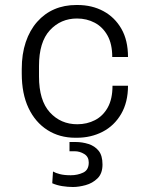

<svg xmlns="http://www.w3.org/2000/svg" viewBox="-20 -541 590 768"><path d="M281 10Q218 10 169.5 -21Q121 -52 94 -109Q67 -166 67 -247V-265Q67 -325 83 -372.5Q99 -420 128.5 -453.5Q158 -487 197.5 -504Q237 -521 285 -521H290Q348 -521 393.5 -496.5Q439 -472 465.5 -426Q492 -380 492 -313H429Q429 -365 410 -399Q391 -433 359 -450Q327 -467 288 -467Q223 -467 179.5 -420Q136 -373 136 -277V-235Q136 -139 179.5 -91.5Q223 -44 289 -44Q328 -44 360 -60.5Q392 -77 411 -111Q430 -145 430 -198H492Q492 -132 464.5 -85Q437 -38 390.5 -14Q344 10 287 10ZM272 207Q251 207 229 203.5Q207 200 189 192L192 145Q202 151 219.5 155.5Q237 160 263 160Q290 160 312.5 149.5Q335 139 335 109Q335 86 317 75Q299 64 279 64H258V27H282Q309 27 334 35Q359 43 374.5 62Q390 81 390 117Q390 153 370 172.5Q350 192 322.5 199.5Q295 207 272 207Z"/></svg>

Font: Chivo Medium ExtraLight
Style: Regular
Weight: 250
Version: Version 2.002